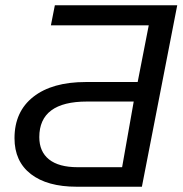

<svg xmlns="http://www.w3.org/2000/svg" viewBox="-20 -708 692 728"><path d="M518 0H271Q159 0 97 -48Q35 -96 35 -184Q35 -285 106.5 -341Q178 -397 305 -397H502L544 -612H173L188 -688H652ZM443 -74 487 -323H310Q129 -323 129 -188Q129 -133 166 -103.5Q203 -74 275 -74Z"/></svg>

Font: Libra Sans
Style: Italic
Weight: 400
Italic angle: -12°
Foundry: Context Ltd
Version: Version 1.002